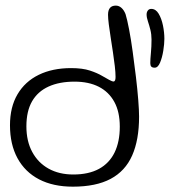

<svg xmlns="http://www.w3.org/2000/svg" viewBox="-20 -658 621 702"><path d="M246.5 24.5Q174.5 24.5 123 -2.2Q71.5 -29 44 -79.5Q16.5 -130 16.5 -200Q16.5 -266.5 44 -313.2Q71.5 -360 121.8 -384.5Q172 -409 240 -409Q281.5 -409 308.8 -400Q336 -391 353.5 -380.5Q367.5 -372.5 378.8 -366.2Q390 -360 395 -360Q402.5 -360 402.5 -376.5Q402.5 -392.5 399.8 -416Q397 -439.5 393 -466.5Q389 -493.5 384.8 -520Q380.5 -546.5 377.8 -568.8Q375 -591 375 -604Q375 -637.5 403.5 -637.5Q414.5 -637.5 423.8 -629.5Q433 -621.5 439 -606.5Q445 -587 452 -550.5Q459 -514 465.2 -468.5Q471.5 -423 477 -377Q482.5 -331 485.5 -292.5Q488.5 -254 488.5 -231.5Q488.5 -146.5 463.2 -89.5Q438 -32.5 384.5 -4Q331 24.5 246.5 24.5ZM248 -20Q304 -20 341.8 -40.5Q379.5 -61 398.8 -100.2Q418 -139.5 418 -195Q418 -249 398 -285.5Q378 -322 341.2 -340.8Q304.5 -359.5 252.5 -359.5Q197 -359.5 157.5 -341.5Q118 -323.5 97.2 -287.5Q76.5 -251.5 76.5 -196Q76.5 -142 97.8 -102.5Q119 -63 157.5 -41.5Q196 -20 248 -20ZM545.5 -410.5Q537 -410.5 533.2 -414.5Q529.5 -418.5 529.5 -427Q529.5 -442 531.8 -464.8Q534 -487.5 534 -513.5Q534 -532.5 529.8 -549.2Q525.5 -566 520.8 -580Q516 -594 516 -605Q516 -613.5 520.5 -619.5Q525 -625.5 533 -625.5Q549.5 -625.5 560 -608Q570.5 -590.5 575.8 -565Q581 -539.5 581 -516Q581 -497.5 577 -472.5Q573 -447.5 565.2 -429Q557.5 -410.5 545.5 -410.5Z"/></svg>

Font: Gluten ExtraLight
Style: Regular
Weight: 250
Designer: Tyler Finck
Foundry: Etcetera Type Company
Version: Version 1.300